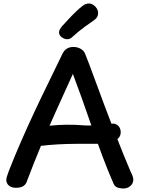

<svg xmlns="http://www.w3.org/2000/svg" viewBox="-20 -1057 813 1096"><path d="M135 -26Q129 -5 113.5 5Q98 15 71 15Q45 15 30.5 2Q16 -11 16 -29Q16 -38 19.5 -49.5Q23 -61 30 -80Q64 -167 101 -251.5Q138 -336 177 -419.5Q216 -503 256.5 -585Q297 -667 336 -749Q346 -770 362 -779.5Q378 -789 398 -789Q423 -789 442 -777.5Q461 -766 467 -747Q472 -736 488 -693.5Q504 -651 527 -588.5Q550 -526 577 -453.5Q604 -381 632 -309Q660 -237 684.5 -176Q709 -115 726 -76Q732 -66 736.5 -53Q741 -40 741 -32Q741 -10 724.5 4.5Q708 19 684 19Q668 19 652 14Q636 9 628 -9Q595 -84 563 -170Q531 -256 501 -342.5Q471 -429 444 -504.5Q417 -580 396 -635Q347 -528 300.5 -424.5Q254 -321 212.5 -221.5Q171 -122 135 -26ZM152 -280Q152 -297 162.5 -307.5Q173 -318 187 -323.5Q201 -329 212 -331Q234 -336 270.5 -340Q307 -344 356 -345Q405 -346 466 -341Q482 -340 503 -341Q524 -342 546.5 -343.5Q569 -345 587.5 -347Q606 -349 617 -351Q640 -354 654.5 -339.5Q669 -325 669 -302Q669 -281 655.5 -268Q642 -255 620.5 -248Q599 -241 576 -238.5Q553 -236 534 -236Q477 -236 421.5 -236Q366 -236 311.5 -233Q257 -230 201 -223Q186 -222 169 -240Q152 -258 152 -280ZM364 -833Q348 -833 332.5 -844.5Q317 -856 317 -872Q317 -882 322 -890Q327 -898 333 -906Q351 -926 372.5 -949Q394 -972 415.5 -992.5Q437 -1013 451 -1023Q461 -1031 470 -1034Q479 -1037 488 -1037Q501 -1037 513.5 -1028.5Q526 -1020 533 -1008Q540 -996 540 -982Q540 -959 520 -944Q501 -931 463 -903.5Q425 -876 392 -845Q379 -833 364 -833Z"/></svg>

Font: Playpen Sans Medium
Style: Regular
Weight: 500
Designer: Laura Meseguer, Veronika Burian, José Scaglione
Foundry: TypeTogether
Version: Version 1.001